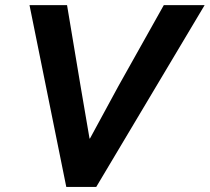

<svg xmlns="http://www.w3.org/2000/svg" viewBox="-20 -740 830 760"><path d="M242.4 0 96.8 -719.7H245.4L298.9 -399.4L334.4 -191.7H336.1L448.8 -399.4L628.4 -719.7H790L360.9 0Z"/></svg>

Font: Reddit Sans
Style: Italic
Weight: 400
Italic angle: -11.25°
Designer: Stephen Hutchings
Version: Version 1.013